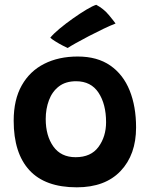

<svg xmlns="http://www.w3.org/2000/svg" viewBox="-20 -768 626 800"><path d="M300 12.5Q168 12.5 102.5 -58.8Q37 -130 37 -265Q37 -353 70.8 -412.5Q104.5 -472 164.5 -502.2Q224.5 -532.5 304 -532.5Q385.5 -532.5 439.5 -495Q493.5 -457.5 520.2 -391Q547 -324.5 547 -237Q547 -123.5 482.5 -55.5Q418 12.5 300 12.5ZM295 -113Q359 -113 390.5 -156Q422 -199 422 -259Q422 -334 390.5 -381.8Q359 -429.5 297 -429.5Q253.5 -429.5 225.5 -408Q197.5 -386.5 184 -350.5Q170.5 -314.5 170.5 -272Q170.5 -202.5 202.2 -157.8Q234 -113 295 -113ZM381 -748Q412 -731.5 433.5 -705.5Q455 -679.5 461.5 -670Q440.5 -662 410.8 -647.8Q381 -633.5 350.2 -617.5Q319.5 -601.5 295.5 -588Q271.5 -574.5 262 -568Q257 -570 241.5 -578Q226 -586 210.8 -595.5Q195.5 -605 189.5 -611Q202.5 -627 228.2 -648.5Q254 -670 283.8 -691Q313.5 -712 339.8 -727.8Q366 -743.5 381 -748Z"/></svg>

Font: Grandstander SemiBold
Style: Regular
Weight: 600
Designer: Tyler Finck
Foundry: Etcetera Type Co
Version: Version 1.200; ttfautohint (v1.8.3)